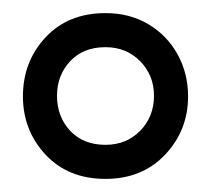

<svg xmlns="http://www.w3.org/2000/svg" viewBox="-20 -732 322 293"><path d="M141 -459Q84 -459 49.5 -496Q15 -533 15 -585Q15 -638 49.5 -675Q84 -712 141 -712Q178 -712 206.5 -695Q235 -678 251 -649Q267 -620 267 -585Q267 -533 232 -496Q197 -459 141 -459ZM141 -511Q173 -511 194 -532.5Q215 -554 215 -586Q215 -617 194 -638.5Q173 -660 141 -660Q107 -660 87 -638.5Q67 -617 67 -586Q67 -554 87 -532.5Q107 -511 141 -511Z"/></svg>

Font: Phudu Light
Style: Bold
Weight: 700
Version: Version 1.005;gftools[0.9.23]